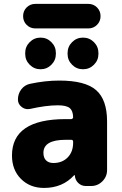

<svg xmlns="http://www.w3.org/2000/svg" viewBox="-20 -968 619 978"><path d="M352.5 -246.1Q352.5 -255.9 342.8 -255.9H314.5Q201.2 -255.9 201.2 -189.5Q201.2 -164.1 214.8 -150.9Q228.5 -137.7 252 -137.7Q296.9 -137.7 324.7 -166Q352.5 -194.3 352.5 -241.2ZM282.2 -557.6Q414.1 -557.6 469.7 -508.8Q525.4 -460 525.4 -349.6V-101.6Q525.4 -68.4 501.5 -44.4Q477.5 -20.5 444.3 -20.5H417Q394.5 -20.5 378.4 -36.1Q362.3 -51.8 361.3 -74.2Q361.3 -75.2 359.9 -75.7Q358.4 -76.2 357.4 -75.2Q298.8 -10.7 204.1 -10.7Q132.8 -10.7 86.9 -56.6Q41 -102.5 41 -175.8Q41 -361.3 314.5 -361.3H342.8Q346.7 -361.3 349.6 -364.3Q352.5 -367.2 352.5 -371.1Q351.6 -403.3 335.9 -417Q318.4 -431.6 275.4 -431.6Q214.8 -431.6 132.8 -413.1Q127 -412.1 121.1 -412.1Q104.5 -412.1 90.8 -422.9Q71.3 -437.5 71.3 -460.9Q71.3 -490.2 88.4 -512.7Q105.5 -535.2 132.8 -541Q210 -557.6 282.2 -557.6ZM160.2 -823.2Q133.8 -823.2 115.7 -841.3Q97.7 -859.4 97.7 -885.7Q97.7 -912.1 115.7 -930.2Q133.8 -948.2 160.2 -948.2H429.7Q456.1 -948.2 474.1 -930.2Q492.2 -912.1 492.2 -885.7Q492.2 -859.4 474.1 -841.3Q456.1 -823.2 429.7 -823.2ZM108.4 -693.4V-698.2Q108.4 -730.5 131.3 -753.4Q154.3 -776.4 186.5 -776.4Q218.8 -776.4 241.7 -753.4Q264.6 -730.5 264.6 -698.2V-693.4Q264.6 -661.1 241.7 -638.2Q218.8 -615.2 186.5 -615.2Q154.3 -615.2 131.3 -638.2Q108.4 -661.1 108.4 -693.4ZM324.2 -693.4V-697.3Q324.2 -730.5 347.2 -753.4Q370.1 -776.4 402.8 -776.4Q435.5 -776.4 458.5 -753.4Q481.4 -730.5 481.4 -697.3V-693.4Q481.4 -661.1 458.5 -638.2Q435.5 -615.2 402.8 -615.2Q370.1 -615.2 347.2 -638.2Q324.2 -661.1 324.2 -693.4Z"/></svg>

Font: Gen Jyuu GothicX Heavy
Style: Bold
Weight: 900
Designer: [Source Han Sans]
Ryoko NISHIZUKA  (kana & ideographs); Paul D. Hunt (Latin, Greek & Cyrillic); Wenlong ZHANG  (bopomofo
Version: Version 1.002.20150607